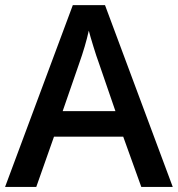

<svg xmlns="http://www.w3.org/2000/svg" viewBox="-20 -737 701 757"><path d="M537.1 0 465.8 -198.2H192.9L123 0H0L267.1 -716.8H394L661.1 0ZM435.1 -298.8 368.2 -493.2Q360.8 -512.7 347.9 -554.7Q335 -596.7 330.1 -616.2Q316.9 -556.2 291.5 -484.9L227.1 -298.8Z"/></svg>

Font: f0_58770          
Style: Regular
Weight: 600
Foundry: Ascender Corporation
Version: Version 1.10